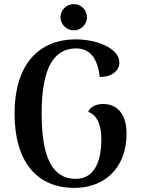

<svg xmlns="http://www.w3.org/2000/svg" viewBox="-20 -902 686 936"><path d="M340 -754C375 -754 404 -783 404 -818C404 -854 375 -882 340 -882C305 -882 275 -854 275 -818C275 -783 305 -754 340 -754ZM343 14C489 14 597 -83 597 -250C597 -351 547 -395 483 -395C451 -395 421 -383 410 -357C461 -337 474 -281 474 -222C474 -144 455 -30 349 -30C235 -30 183 -136 183 -348C183 -560 236 -666 352 -666C415 -666 456 -622 466 -527C529 -526 562 -561 562 -597C562 -666 453 -710 350 -710C162 -710 51 -580 51 -348C51 -117 157 14 343 14Z"/></svg>

Font: Arima Koshi ExtraBold
Style: Regular
Weight: 800
Designer: Joana Correia and Natanael Gama
Foundry: NDISCOVER
Version: Version 1.019;PS 001.019;hotconv 1.0.88;makeotf.lib2.5.64775